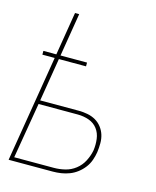

<svg xmlns="http://www.w3.org/2000/svg" viewBox="-111 -812 722 888"><g transform="rotate(15 250.0 -367.5)"><path d="M16 0 100 -510H41V-528H103L137 -735H157L123 -528H250V-510H120L86 -303H271Q292 -303 313 -299Q334 -295 351.5 -285Q369 -275 381.5 -259Q394 -243 400 -224Q406 -205 406 -183.5Q406 -162 403 -140Q400 -121 393 -101Q386 -81 373 -64Q360 -47 343 -34Q326 -21 306.5 -13.5Q287 -6 267 -3Q247 0 227 0ZM38 -18H227Q254 -18 281 -24.5Q308 -31 330.5 -48.5Q353 -66 366 -91.5Q379 -117 384 -143Q388 -171 384.5 -198.5Q381 -226 365.5 -246.5Q350 -267 324.5 -276Q299 -285 271 -285H83Z"/></g></svg>

Font: Iosevka SS04 Thin Oblique
Style: Regular
Weight: 100
Italic angle: -9°
Monospace: yes
Designer: Belleve Invis
Foundry: Belleve Invis
Version: Version 19.0.0; ttfautohint (v1.8.4)